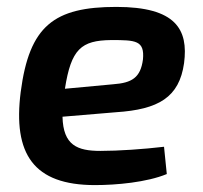

<svg xmlns="http://www.w3.org/2000/svg" viewBox="-20 -524 588 556"><path d="M317 -504C136 -504 65 -449 40 -258C17 -78 77 12 255 12C317 12 405 4 463 -20L455 -99C396 -92 323 -87 271 -87C204 -87 163 -103 161 -186L316 -199C439 -207 499 -242 513 -341C526 -439 489 -504 317 -504ZM394 -352C387 -299 362 -284 308 -280L168 -267C186 -382 215 -407 302 -408C373 -408 399 -407 394 -352Z"/></svg>

Font: Exo 2 Semi Bold
Style: Italic
Weight: 600
Italic angle: -8°
Designer: Natanael Gama
Version: Version 1.001;PS 001.001;hotconv 1.0.88;makeotf.lib2.5.64775